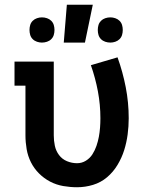

<svg xmlns="http://www.w3.org/2000/svg" viewBox="-20 -779 640 807"><path d="M304 8Q275 8 246 3Q217 -2 191 -15.5Q165 -29 144 -50Q123 -71 110 -97Q97 -123 92 -152Q87 -181 87 -210V-419H41V-520H206V-210Q206 -188 210.5 -166.5Q215 -145 228 -127.5Q241 -110 261.5 -101.5Q282 -93 304 -93Q324 -93 341 -103.5Q358 -114 368.5 -130.5Q379 -147 385.5 -166Q392 -185 395.5 -204Q399 -223 400.5 -242.5Q402 -262 402 -282Q402 -339 391.5 -395Q381 -451 362 -505L474 -538Q496 -477 508.5 -412.5Q521 -348 521 -282Q521 -248 516.5 -214Q512 -180 502 -148Q492 -116 474 -86Q456 -56 430 -34Q404 -12 371 -2Q338 8 304 8ZM444 -600Q433 -600 422.5 -603.5Q412 -607 404.5 -614.5Q397 -622 394 -632Q391 -642 391 -653Q391 -664 394 -674Q397 -684 404.5 -691.5Q412 -699 422.5 -702.5Q433 -706 444 -706Q454 -706 464.5 -702.5Q475 -699 482.5 -691.5Q490 -684 493 -674Q496 -664 496 -653Q496 -642 493 -632Q490 -622 482.5 -614.5Q475 -607 464.5 -603.5Q454 -600 444 -600ZM156 -600Q146 -600 135.5 -603.5Q125 -607 117.5 -614.5Q110 -622 107 -632Q104 -642 104 -653Q104 -664 107 -674Q110 -684 117.5 -691.5Q125 -699 135.5 -702.5Q146 -706 156 -706Q167 -706 177.5 -702.5Q188 -699 195.5 -691.5Q203 -684 206 -674Q209 -664 209 -653Q209 -642 206 -632Q203 -622 195.5 -614.5Q188 -607 177.5 -603.5Q167 -600 156 -600ZM248 -600 261 -759H370L337 -600Z"/></svg>

Font: Iosevka HT Extended
Style: Bold
Weight: 700
Width: 7
Monospace: yes
Designer: Belleve Invis
Foundry: Belleve Invis
Version: Version 32.3.0; ttfautohint (v1.8.4)